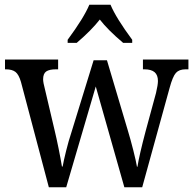

<svg xmlns="http://www.w3.org/2000/svg" viewBox="-20 -786 812 806"><path d="M68 -442Q59 -473 45 -484Q31 -495 4 -495H1V-536H224V-495H215Q187 -495 174 -486Q161 -477 161 -453Q161 -440 169 -410L209 -240Q217 -207 226 -162.5Q235 -118 240 -87H243Q247 -110 257.5 -152.5Q268 -195 280 -231L373 -533H429L517 -237Q528 -201 539.5 -155.5Q551 -110 555 -86H557Q565 -136 591 -234L635 -396Q643 -430 643 -446Q643 -471 629 -483Q615 -495 586 -495H580V-536H771V-495H759Q732 -495 718.5 -480Q705 -465 692 -417L577 0H502L382 -423L258 0H185ZM264 -619Q332 -711 355 -766H444Q467 -711 535 -619V-606H497Q432 -661 399 -704Q364 -659 302 -606H264Z"/></svg>

Font: Noto Serif Narrow
Style: Regular
Weight: 400
Width: 4
Designer: Monotype Design Team
Foundry: Monotype Imaging Inc.
Version: Version 1.001